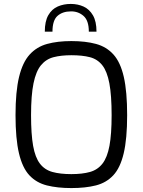

<svg xmlns="http://www.w3.org/2000/svg" viewBox="-20 -951 726 977"><path d="M343 6Q272 6 218.5 -7.5Q165 -21 129.5 -59Q94 -97 76.5 -171Q59 -245 59 -365Q59 -485 77 -559.5Q95 -634 131 -673.5Q167 -713 220 -727.5Q273 -742 343 -742Q415 -742 468.5 -727.5Q522 -713 557.5 -673.5Q593 -634 610 -559.5Q627 -485 627 -365Q627 -245 609.5 -171Q592 -97 556.5 -59Q521 -21 468 -7.5Q415 6 343 6ZM343 -65Q399 -65 438 -76Q477 -87 501.5 -118.5Q526 -150 537 -209Q548 -268 548 -365Q548 -466 536.5 -527Q525 -588 500.5 -619Q476 -650 437.5 -660Q399 -670 343 -670Q291 -670 252.5 -660Q214 -650 188.5 -619Q163 -588 150.5 -527Q138 -466 138 -365Q138 -268 148.5 -209Q159 -150 183 -118.5Q207 -87 246.5 -76Q286 -65 343 -65ZM340 -931Q376 -931 405.5 -917.5Q435 -904 453 -873Q471 -842 471 -790H432Q432 -847 404.5 -870.5Q377 -894 340 -893Q299 -893 273 -870.5Q247 -848 247 -790H208Q208 -843 226 -874Q244 -905 274 -918Q304 -931 340 -931Z"/></svg>

Font: Exo Thin
Style: Regular
Weight: 400
Version: Version 2.000